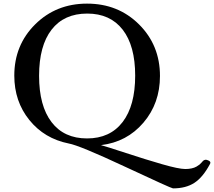

<svg xmlns="http://www.w3.org/2000/svg" viewBox="-20 -810 1183 1061"><path d="M1132 77Q1148 84 1140 97Q1101 170 1054 200.5Q1007 231 936 231Q927 231 672.5 112Q418 -7 360 -17Q225 -44 142 -147Q59 -250 59 -392Q59 -561 174.5 -675.5Q290 -790 461 -790Q633 -790 748.5 -675Q864 -560 864 -390Q864 -239 772.5 -132Q681 -25 538 -8Q568 0 676 35.5Q784 71 876 97.5Q968 124 1004 124Q1023 124 1039 120.5Q1055 117 1066 110.5Q1077 104 1082.5 99.5Q1088 95 1095 87L1102 79Q1113 70 1124 74ZM727 -392Q727 -557 658 -646Q589 -735 462 -735Q334 -735 265 -646Q196 -557 196 -391Q196 -225 265 -135Q334 -45 461 -45Q588 -45 657.5 -135.5Q727 -226 727 -392Z"/></svg>

Font: Caslon OS
Style: Regular
Weight: 400
Designer: Alfredo Marco Pradil
Foundry: Hanken Design Co.
Version: Version 1.000;PS 001.000;hotconv 1.0.88;makeotf.lib2.5.64775